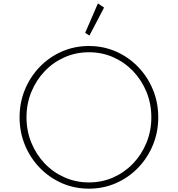

<svg xmlns="http://www.w3.org/2000/svg" viewBox="-20 -1116 1067 1152"><path d="M513.5 16Q427 16 351.5 -17Q276 -50 219 -108.8Q162 -167.5 129.8 -245.2Q97.5 -323 97.5 -412Q97.5 -501.5 129.8 -579Q162 -656.5 219 -715.2Q276 -774 351.5 -807Q427 -840 513.5 -840Q600 -840 675.5 -807Q751 -774 808 -715.2Q865 -656.5 897.2 -579Q929.5 -501.5 929.5 -412Q929.5 -323 897.2 -245.2Q865 -167.5 808 -108.8Q751 -50 675.5 -17Q600 16 513.5 16ZM513.5 -21.5Q592 -21.5 659.8 -51.5Q727.5 -81.5 778.8 -135.2Q830 -189 859 -260Q888 -331 888 -412Q888 -493.5 859 -564.2Q830 -635 778.8 -688.8Q727.5 -742.5 659.8 -772.5Q592 -802.5 513.5 -802.5Q436 -802.5 367.8 -772.5Q299.5 -742.5 248.2 -688.8Q197 -635 168 -564.2Q139 -493.5 139 -412Q139 -331 168 -260Q197 -189 248.2 -135.2Q299.5 -81.5 367.8 -51.5Q436 -21.5 513.5 -21.5ZM516.5 -902.5 491 -919 567.5 -1095.5 604.5 -1070.5Z"/></svg>

Font: Spartan Thin ExtraLight
Style: Regular
Weight: 250
Version: Version 1.004